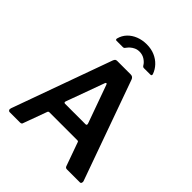

<svg xmlns="http://www.w3.org/2000/svg" viewBox="-256 -1113 1269 1269"><g transform="rotate(45 378.0 -479.0)"><path d="M50 0Q43 0 39 -7Q35 -14 39 -25L291 -724Q295 -734 300 -738Q305 -742 315 -742H440Q461 -742 468 -722L718 -24Q721 -16 718 -8Q715 0 707 0H586Q572 0 568 -13L510 -175Q509 -180 506.5 -182.5Q504 -185 498 -185H237Q228 -185 225 -176L165 -12Q164 -6 159.5 -3Q155 0 147 0H50ZM462 -298Q475 -298 470 -314L374 -581Q371 -588 367 -588Q363 -588 360 -580L263 -314Q257 -298 271 -298ZM532 -833H473Q468 -833 464.5 -835Q461 -837 457 -843Q447 -861 425 -875.5Q403 -890 375 -890Q355 -890 339 -882.5Q323 -875 312 -865Q301 -855 293 -844Q289 -838 285.5 -835.5Q282 -833 275 -833H216Q210 -833 208.5 -837.5Q207 -842 208 -846Q217 -881 241 -906Q265 -931 299.5 -944.5Q334 -958 375 -958Q417 -958 450.5 -943.5Q484 -929 507.5 -904Q531 -879 542 -848Q547 -833 532 -833Z"/></g></svg>

Font: Libre Franklin Thin SemiBold
Style: Regular
Weight: 600
Version: Version 3.000